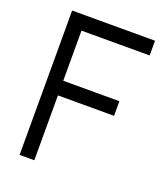

<svg xmlns="http://www.w3.org/2000/svg" viewBox="-134 -810 771 900"><g transform="rotate(20 252.0 -360.0)"><path d="M143.5 0V-323.5H423.5V-396.5H143.5V-646.5H483.5V-720H70V0Z"/></g></svg>

Font: Manrope
Style: Regular
Weight: 400
Designer: Mikhail Sharanda
Foundry: Mikhail Sharanda
Version: Version 4.505